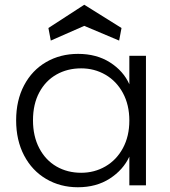

<svg xmlns="http://www.w3.org/2000/svg" viewBox="-20 -781 715 809"><path d="M48 -274Q48 -358 81.5 -421.5Q115 -485 174.5 -519.5Q234 -554 309 -554Q387 -554 443.5 -518Q500 -482 525 -426V-546H595V0H525V-121Q499 -65 442.5 -28.5Q386 8 308 8Q234 8 174.5 -27Q115 -62 81.5 -126Q48 -190 48 -274ZM525 -273Q525 -339 498 -389Q471 -439 424.5 -466Q378 -493 322 -493Q264 -493 218 -467Q172 -441 145.5 -391.5Q119 -342 119 -274Q119 -207 145.5 -156.5Q172 -106 218 -79.5Q264 -53 322 -53Q378 -53 424.5 -80Q471 -107 498 -157Q525 -207 525 -273ZM194 -610 184 -663 335 -761 492 -663 482 -610 335 -672Z"/></svg>

Font: Fz Poppins Light
Style: Regular
Weight: 300
Designer: Ninad Kale (Devanagari), Jonny Pinhorn (Latin)
Foundry: Indian Type Foundry
Version: Vit hóa bi Vntype.Com & FontZin.Com